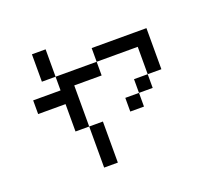

<svg xmlns="http://www.w3.org/2000/svg" viewBox="-124 -924 1247 1098"><g transform="rotate(-20 500.0 -375.0)"><path d="M750 -416.7V-333.3H666.7V-416.7ZM750 -583.3H500V-666.7H833.3V-416.7H750ZM166.7 -583.3V-750H250V-583.3ZM333.3 0V-250H416.7V0ZM333.3 -250H250V-416.7H83.3V-500H250V-583.3H500V-500H333.3ZM666.7 -333.3V-250H583.3V-333.3Z"/></g></svg>

Font: Galmuri11 Regular
Style: Regular
Weight: 400
Designer: Minseo Lee (Quiple)
Version: Version 2.356;hotconv 1.1.0;makeotfexe 2.6.0 DEVELOPMENT